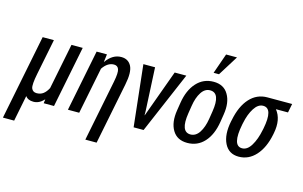

<svg xmlns="http://www.w3.org/2000/svg" viewBox="-133 -1088 2519 1596"><g transform="rotate(15 1126.5 -290.5)"><path d="M295.4 -135.3 374 -528.3H470.7L365.2 0H276.4L280.8 -33.2L279.8 -33.7Q238.8 10.3 190.4 10.3Q142.1 10.3 121.1 -20L76.7 203.1H-20L126 -528.3H222.7L161.6 -222.7Q141.6 -124 152.3 -94.7Q164.1 -65.4 197.3 -65.4Q230.5 -65.4 253.9 -83Q277.3 -100.6 295.4 -135.3Z M801.3 -538.1Q861.8 -538.1 888.2 -487.8Q914.6 -437.5 891.6 -325.2L786.1 202.6H689L794.4 -324.7Q810.5 -406.2 799.8 -434.1Q789.6 -461.9 758.3 -461.9Q703.6 -461.9 662.1 -400.4L582 0H484.9L590.3 -528.3H679.2L670.9 -462.4L672.4 -461.9Q726.6 -538.1 801.3 -538.1Z M1111.8 -158.7 1112.3 -121.1 1113.8 -120.6 1262.2 -528.3H1362.3L1136.2 0H1050.3L992.7 -528.3H1093.3Z M1459.5 -230Q1433.6 -64.9 1521.5 -64.9Q1567.4 -65.4 1597.2 -111.3Q1627 -157.2 1638.7 -230L1649.4 -297.4Q1675.8 -461.9 1585.9 -461.9Q1541 -461.9 1511.2 -416Q1481.4 -370.1 1470.2 -297.4ZM1723.1 -470.7Q1763.2 -403.3 1746.1 -297.4L1735.4 -230Q1717.3 -117.2 1659.2 -53.7Q1601.1 9.8 1513.2 9.8Q1425.3 9.8 1385.7 -56.6Q1345.7 -123 1362.8 -230L1373.5 -297.4Q1391.1 -409.2 1449.7 -473.6Q1508.3 -538.1 1596.2 -538.1Q1684.1 -538.1 1723.1 -470.7ZM1636.2 -783.7H1730L1621.6 -609.9H1575.2Z M1916.5 -256.8Q1878.4 -64.9 1965.3 -64.9Q2010.3 -64.9 2043 -119.1Q2076.2 -173.3 2092.8 -256.8L2095.7 -270Q2131.8 -451.7 2044.9 -451.7Q2001.5 -451.7 1968.3 -399.9Q1935.1 -348.1 1919.4 -270ZM1819.8 -256.8 1822.8 -270Q1847.2 -393.6 1908.7 -460.9Q1970.2 -528.3 2060.1 -528.3H2272.9L2257.8 -451.7H2153.8Q2213.4 -377.9 2189 -254.9L2186.5 -242.2Q2163.1 -125 2102.1 -57.6Q2041 9.8 1955.6 9.8Q1870.1 9.8 1833 -64.5Q1795.9 -138.7 1819.8 -256.8Z"/></g></svg>

Font: RobotoCondensed-Italic
Style: Italic
Weight: 400
Designer: Google
Version: Version 1.200311; 2013